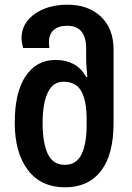

<svg xmlns="http://www.w3.org/2000/svg" viewBox="-20 -790 564 820"><path d="M258 10Q155 10 99 -64Q43 -138 43 -266Q43 -396 89.5 -465Q136 -534 217 -534Q261 -534 294 -516.5Q327 -499 348 -461H353Q351 -484 349.5 -503.5Q348 -523 348 -541V-585Q348 -630 328 -655Q308 -680 266 -680Q230 -680 209.5 -662Q189 -644 189 -610Q189 -598 191 -585H79Q72 -609 72 -627Q72 -670 98 -702Q124 -734 168 -752Q212 -770 267 -770Q357 -770 411 -719Q465 -668 465 -578V-265Q465 -129 411 -59.5Q357 10 258 10ZM257 -86Q306 -86 328 -130.5Q350 -175 350 -256V-281Q350 -359 327.5 -400Q305 -441 251 -441Q206 -441 184 -394.5Q162 -348 162 -265Q162 -180 184 -133Q206 -86 257 -86Z"/></svg>

Font: Noto Sans Georgian Condensed SemiBold
Style: Regular
Weight: 600
Width: 3
Designer: Monotype Design Team, Akaki Razmadze
Foundry: Google LLC
Version: Version 2.005; ttfautohint (v1.8.4.7-5d5b)